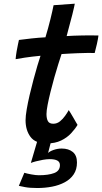

<svg xmlns="http://www.w3.org/2000/svg" viewBox="-20 -736 540 1014"><path d="M177 257Q138 257 112.2 252.2Q86.5 247.5 79.5 245.5L108.5 176.5Q121 180.5 145 185Q169 189.5 185 189.5Q235.5 189.5 266 178Q296.5 166.5 296.5 136Q296.5 119.5 282.8 112Q269 104.5 243 104.5Q226.5 104.5 206.8 108Q187 111.5 170 116Q153 120.5 143 124.5L182.5 -10L255.5 -12L234 72Q242.5 63 263.2 55.8Q284 48.5 306 48.5Q342 48.5 364.2 66.5Q386.5 84.5 386.5 122Q386.5 159 369.2 184.8Q352 210.5 322.2 226.5Q292.5 242.5 255 249.8Q217.5 257 177 257ZM389.5 -76.5Q376.5 -54.5 355.2 -31.8Q334 -9 302.5 6.2Q271 21.5 226.5 21.5Q166.5 21.5 140.8 -13.5Q115 -48.5 115 -101Q115 -123 121 -158.2Q127 -193.5 136.5 -234.2Q146 -275 156.8 -315.2Q167.5 -355.5 177.5 -389Q187.5 -422.5 194 -441.5Q147 -437 110.5 -431.5Q74 -426 62.5 -423.5Q64 -443 67.8 -464.8Q71.5 -486.5 75.2 -503.2Q79 -520 80 -525Q109.5 -529 146.5 -533Q183.5 -537 220 -539Q227 -562 233.8 -586.8Q240.5 -611.5 246.5 -635.5Q251.5 -656 256 -675.8Q260.5 -695.5 263 -708.5L375 -716.5Q374.5 -712.5 371 -697Q367.5 -681.5 362 -659.2Q356.5 -637 349.5 -612Q345.5 -597 341 -580Q336.5 -563 332 -545.5Q348 -546.5 370.2 -547.5Q392.5 -548.5 406 -548.5Q429 -549.5 449 -549.2Q469 -549 482.8 -548.8Q496.5 -548.5 500 -548.5Q498 -531.5 491.8 -503.8Q485.5 -476 480 -456Q475 -456.5 446.2 -456.5Q417.5 -456.5 389.5 -455Q370 -454.5 346.8 -453Q323.5 -451.5 305 -450.5Q298 -429.5 287.8 -397Q277.5 -364.5 266.8 -326.5Q256 -288.5 246.8 -251Q237.5 -213.5 231.5 -182.5Q225.5 -151.5 225.5 -133.5Q225.5 -110 233 -96.2Q240.5 -82.5 261.5 -82.5Q281 -82.5 296.8 -95.2Q312.5 -108 324.2 -124.8Q336 -141.5 343 -154.5Q345.5 -151.5 352.2 -140.2Q359 -129 367 -115.2Q375 -101.5 381.2 -90.5Q387.5 -79.5 389.5 -76.5Z"/></svg>

Font: Grandstander Thin Medium
Style: Italic
Weight: 500
Italic angle: -15°
Version: Version 1.200